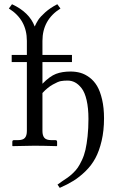

<svg xmlns="http://www.w3.org/2000/svg" viewBox="-20 -700 563 921"><path d="M325.2 -436.5V-402.3H183.6V-298.3Q219.2 -334.5 248.8 -345.7Q278.3 -356.9 318.8 -356.9Q343.8 -356.9 366 -350.6Q388.2 -344.2 409.4 -328.4Q430.7 -312.5 445.6 -287.6Q460.4 -262.7 469.7 -222.9Q479 -183.1 479 -132.3Q479 -73.2 467.5 -24.4Q456.1 24.4 437.5 58.8Q418.9 93.3 390.4 121.1Q361.8 148.9 332.8 167Q303.7 185.1 266.6 201.2L255.9 185.5Q263.7 179.2 279.1 168.9Q294.4 158.7 304.4 151.9Q314.5 145 328.9 131.6Q343.3 118.2 352.8 104.5Q362.3 90.8 373 68.1Q383.8 45.4 389.9 18.6Q396 -8.3 400.1 -46.1Q404.3 -84 404.3 -129.4Q404.3 -181.6 395.5 -219.5Q386.7 -257.3 371.3 -276.9Q356 -296.4 339.6 -304.9Q323.2 -313.5 304.2 -313.5Q286.1 -313.5 272.2 -311Q258.3 -308.6 233.2 -294.4Q208 -280.3 183.6 -253.9V-71.8Q183.6 -49.3 193.1 -38.6Q202.6 -27.8 226.6 -27.8H245.6Q253.9 -27.8 253.9 -19.5V-1L252 1Q183.6 -1 144.5 -1L41 1L39.1 -1V-19.5Q39.1 -27.8 46.9 -27.8H65.9Q89.8 -27.8 99.4 -38.6Q108.9 -49.3 108.9 -71.8V-402.3H36.1V-436.5H108.9V-503.9Q108.9 -605.5 22.5 -659.2L37.6 -679.7Q121.1 -641.1 146.5 -572.8Q154.3 -590.3 163.8 -605Q173.3 -619.6 197 -640.9Q220.7 -662.1 254.9 -679.7L270 -659.2Q183.6 -605 183.6 -503.9V-436.5Z"/></svg>

Font: Libertinage
Style: b
Weight: 400
Designer: OSP
Foundry: OSP
Version: Version 1.0; 2008; OFL relea